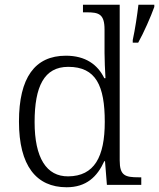

<svg xmlns="http://www.w3.org/2000/svg" viewBox="-20 -780 671 810"><path d="M261 10C344 10 390 -34 420 -100H423L431 0H576V-32H565C508 -32 485 -39 485 -103V-760H330V-728H346C397 -728 421 -721 421 -655V-557C421 -526 423 -485 425 -450H420C392 -508 340 -545 258 -545C127 -545 60 -452 60 -267C60 -81 133 10 261 10ZM540 -611V-600H563C587 -643 616 -709 631 -751V-760H564C559 -717 550 -657 540 -611ZM268 -36C176 -35 126 -114 126 -265C126 -415 166 -498 268 -498C385 -498 422 -418 422 -266C422 -118 378 -37 268 -36Z"/></svg>

Font: Noto Serif Bengali Light
Style: Regular
Weight: 300
Designer: Juan Bruce, Universal Thirst, Indian Type Foundry and the Monotype Design Team.
Foundry: Monotype Imaging Inc.
Version: Version 2.003